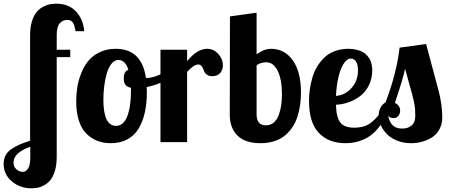

<svg xmlns="http://www.w3.org/2000/svg" viewBox="-116 -769 2438 1039"><path d="M339.8 -600.1H293Q287.1 -632.8 278.3 -647Q269.5 -661.1 247.1 -661.1Q223.6 -661.1 207.3 -642.8Q190.9 -624.5 190.9 -579.1V-500H264.2V-460H190.9V80.1Q190.9 121.1 181.9 152.6Q172.9 184.1 159.4 201.9Q146 219.7 127 231.2Q107.9 242.7 90.6 246.3Q73.2 250 54.2 250Q-7.3 250 -51.8 212.6Q-96.2 175.3 -96.2 118.2Q-96.2 92.3 -86.2 72.5Q-76.2 52.7 -54.7 38.1Q-33.2 23.4 -10.7 13.7Q11.7 3.9 46.9 -7.8V-579.1Q46.9 -620.1 56.2 -651.4Q65.4 -682.6 79.6 -700.7Q93.8 -718.8 113.3 -730Q132.8 -741.2 150.9 -745.1Q168.9 -749 189 -749Q255.9 -749 295.2 -707Q334.5 -665 339.8 -600.1ZM-43 110.8Q-43 134.3 -26.6 147.7Q-10.3 161.1 6.8 161.1Q24.4 161.1 36.1 142.6Q47.9 124 47.9 83V24.9Q-43 57.6 -43 110.8Z M510.7 -504.9Q650.9 -504.9 673.8 -347.2H680.7Q708 -347.2 748.3 -365Q788.6 -382.8 817.4 -407.2L832.5 -379.9Q813 -350.1 770.3 -328.9Q727.5 -307.6 677.7 -297.9Q678.7 -289.1 678.7 -271Q678.7 -210.9 668.2 -162.4Q657.7 -113.8 635.3 -75.2Q612.8 -36.6 574.2 -15.4Q535.6 5.9 483.4 5.9Q444.8 5.9 412.6 -6.1Q380.4 -18.1 353.5 -43.5Q326.7 -68.8 311.5 -114Q296.4 -159.2 296.4 -220.2Q296.4 -257.3 301.8 -293.7Q307.1 -330.1 322.3 -369.4Q337.4 -408.7 360.4 -437.7Q383.3 -466.8 422.1 -485.8Q460.9 -504.9 510.7 -504.9ZM511.7 -87.9Q552.7 -87.9 572.8 -140.1Q592.8 -192.4 592.8 -278.8V-293.9Q569.8 -298.8 561.8 -311.5Q553.7 -324.2 553.7 -344.2Q553.7 -383.3 578.6 -391.1Q569.3 -421.4 554.7 -433.1Q540 -444.8 525.4 -444.8Q504.4 -444.8 487.8 -424.6Q471.2 -404.3 461.9 -371.8Q452.6 -339.4 448 -303Q443.4 -266.6 443.4 -230Q443.4 -87.9 511.7 -87.9Z M752.4 -500H896.5V-438Q951.2 -504.9 1004.4 -504.9Q1040 -504.9 1065.2 -477.1Q1090.3 -449.2 1090.3 -416Q1090.3 -391.6 1075.9 -374.3Q1061.5 -356.9 1032.7 -356.9Q1016.1 -356.9 1005.6 -363.5Q995.1 -370.1 990.7 -379.2Q986.3 -388.2 982.9 -397.5Q979.5 -406.7 973.1 -413.3Q966.8 -419.9 956.5 -419.9Q933.1 -419.9 896.5 -379.9V0H752.4Z M1127.4 -148.9 1128.4 -680.2 1272.5 -700.2V-475.1Q1298.3 -492.7 1315.2 -498.8Q1332 -504.9 1350.6 -504.9Q1423.8 -504.9 1468.3 -442.6Q1512.7 -380.4 1512.7 -268.1Q1512.7 -236.3 1508.8 -206.5Q1504.9 -176.8 1495.8 -144.8Q1486.8 -112.8 1470.2 -86.7Q1453.6 -60.5 1430.2 -39.3Q1406.7 -18.1 1371.8 -6.1Q1336.9 5.9 1293.5 5.9Q1211.4 5.9 1169.4 -35.2Q1127.4 -76.2 1127.4 -148.9ZM1409.7 -258.8Q1409.7 -338.9 1386.7 -385.5Q1363.8 -432.1 1324.7 -432.1Q1311 -432.1 1295.2 -427.2Q1279.3 -422.4 1272.5 -414.1V-149.9Q1272.5 -90.8 1322.8 -90.8Q1347.7 -90.8 1365.5 -106Q1383.3 -121.1 1392.6 -146.7Q1401.9 -172.4 1405.8 -200Q1409.7 -227.5 1409.7 -258.8Z M1800.3 -78.1Q1829.6 -78.1 1853 -85.2Q1876.5 -92.3 1895 -107.7Q1913.6 -123 1926.8 -138.7Q1939.9 -154.3 1956.5 -179.2H1990.2Q1978 -148.9 1964.4 -124.3Q1950.7 -99.6 1929.9 -74.7Q1909.2 -49.8 1885 -32.7Q1860.8 -15.6 1826.9 -4.9Q1793 5.9 1753.4 5.9Q1662.1 5.9 1609.1 -50Q1556.2 -106 1556.2 -223.1Q1556.2 -253.9 1560.5 -284.4Q1564.9 -314.9 1574 -347.7Q1583 -380.4 1599.9 -408Q1616.7 -435.5 1639.2 -457.5Q1661.6 -479.5 1695.1 -492.2Q1728.5 -504.9 1768.6 -504.9Q1794.4 -504.9 1815.7 -499.5Q1836.9 -494.1 1850.1 -485.8Q1863.3 -477.5 1873 -465.8Q1882.8 -454.1 1887.5 -443.8Q1892.1 -433.6 1894.8 -421.1Q1897.5 -408.7 1897.9 -402.3Q1898.4 -396 1898.4 -389.2Q1898.4 -346.2 1881.8 -310.8Q1865.2 -275.4 1837.4 -252.7Q1809.6 -230 1774.9 -217Q1740.2 -204.1 1702.1 -202.1Q1703.6 -134.8 1725.3 -106.4Q1747.1 -78.1 1800.3 -78.1ZM1821.3 -388.2Q1821.3 -420.4 1810.3 -436.3Q1799.3 -452.1 1783.2 -452.1Q1761.2 -452.1 1743.4 -423.8Q1725.6 -395.5 1715.1 -350.1Q1704.6 -304.7 1702.1 -250Q1752.4 -253.9 1786.9 -293.5Q1821.3 -333 1821.3 -388.2Z M2046.4 -511.2 2189.9 -530.8Q2208 -461.9 2230.7 -378.2Q2253.4 -294.4 2260 -268.1Q2266.6 -241.7 2272 -206.3Q2277.3 -170.9 2277.3 -134.8Q2277.3 -97.2 2261.7 -68.8Q2246.1 -40.5 2220.5 -24.9Q2194.8 -9.3 2166.7 -1.7Q2138.7 5.9 2109.4 5.9Q2067.4 5.9 2032.7 -8.1Q1998 -22 1977.1 -43.9Q1956.1 -65.9 1944.6 -91.6Q1933.1 -117.2 1933.1 -142.1Q1933.1 -168 1943.4 -187Q1953.6 -206.1 1970.2 -214.8Q2030.3 -371.6 2046.4 -511.2ZM2049.3 -169.9Q2049.3 -153.8 2039.6 -141.8Q2029.8 -129.9 2014.2 -129.9Q1993.7 -129.9 1984.4 -143.1Q1991.7 -107.4 2009.8 -90.3Q2027.8 -73.2 2060.1 -73.2Q2091.8 -73.2 2111.6 -90.1Q2131.3 -106.9 2131.3 -143.1Q2131.3 -164.1 2130.1 -180.2Q2128.9 -196.3 2123.3 -221.7Q2117.7 -247.1 2113.8 -261.2Q2109.9 -275.4 2096.9 -321.5Q2084 -367.7 2076.2 -397Q2065.4 -344.2 2021 -211.9Q2049.3 -199.2 2049.3 -169.9Z"/></svg>

Font: Lobster Two
Style: Bold
Weight: 700
Designer: Pablo Impallari
Foundry: Pablo Impallari. www.impallari.com
Version: Version 1.006